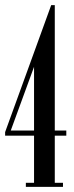

<svg xmlns="http://www.w3.org/2000/svg" viewBox="-20 -730 289 750"><path d="M194 -220H239V-200H194V-16H226V0H81V-16H113V-200H0V-214L180 -710H194ZM113 -469 22 -220H113Z"/></svg>

Font: FFF_Magyar-Nemzet Bold
Style: Regular
Weight: 700
Width: 2
Designer: bBox Type GmbH
Foundry: bBox Type GmbH
Version: Version 0.004